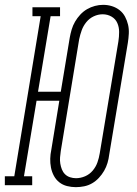

<svg xmlns="http://www.w3.org/2000/svg" viewBox="-44 -765 564 793"><path d="M269 8Q251 8 233 3.5Q215 -1 201 -12Q187 -23 178.5 -39Q170 -55 166.5 -73Q163 -91 163.5 -109.5Q164 -128 168 -147L201 -349H107L55 -37H89V0H-24V-37H15L124 -698H90V-735H204V-698H165L113 -386H207L244 -609Q247 -626 252 -643Q257 -660 266 -675.5Q275 -691 287.5 -704.5Q300 -718 315.5 -727Q331 -736 348 -740.5Q365 -745 382 -745Q401 -745 418.5 -739.5Q436 -734 450 -723Q464 -712 472.5 -696Q481 -680 485 -662.5Q489 -645 488 -626Q487 -607 484 -588L407 -126Q405 -109 400 -92Q395 -75 386 -59.5Q377 -44 364.5 -30.5Q352 -17 336.5 -8Q321 1 303.5 4.5Q286 8 269 8ZM270 -29Q289 -29 307.5 -37Q326 -45 339 -60.5Q352 -76 358.5 -94.5Q365 -113 368 -132L445 -594Q448 -613 448 -633Q448 -653 440.5 -670Q433 -687 416.5 -696.5Q400 -706 380 -706Q361 -706 343 -697.5Q325 -689 312.5 -673.5Q300 -658 293.5 -640Q287 -622 283 -603L207 -141Q205 -128 204 -115Q203 -102 205 -89.5Q207 -77 211.5 -65.5Q216 -54 224.5 -45.5Q233 -37 245 -33Q257 -29 270 -29Z"/></svg>

Font: Iosevka Slab Extralight
Style: Italic
Weight: 200
Italic angle: -9°
Monospace: yes
Designer: Belleve Invis
Foundry: Belleve Invis
Version: Version 11.1.1; ttfautohint (v1.8.3)